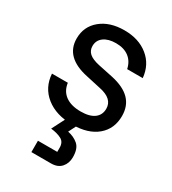

<svg xmlns="http://www.w3.org/2000/svg" viewBox="-179 -606 831 926"><g transform="rotate(30 236.5 -143.5)"><path d="M247.5 10Q157.5 10 101.2 -34.6Q45 -79.2 40 -154.2H128.3Q134.2 -110.8 165.8 -87.9Q197.5 -65 250.8 -65Q300 -65 325.8 -84.2Q351.7 -103.3 351.7 -138.3Q351.7 -193.3 275.8 -209.2L193.3 -227.5Q58.3 -255.8 58.3 -360.8Q58.3 -427.5 108.3 -468.8Q158.3 -510 239.2 -510Q319.2 -510 371.2 -467.9Q423.3 -425.8 430 -354.2H343.3Q335 -393.3 307.1 -414.6Q279.2 -435.8 235 -435.8Q192.5 -435.8 167.5 -417.5Q142.5 -399.2 142.5 -367.5Q142.5 -342.5 160 -327.1Q177.5 -311.7 215.8 -303.3L299.2 -285.8Q367.5 -270.8 401.2 -236.3Q435 -201.7 435 -145.8Q435 -74.2 385 -32.1Q335 10 247.5 10ZM143.3 223.3V160H250.8V136.7Q250.8 105.8 228.3 93.8Q205.8 81.7 169.2 77.5L221.7 -25H285L247.5 49.2Q281.7 55.8 305.4 76.2Q329.2 96.7 329.2 145Q329.2 178.3 309.6 200.8Q290 223.3 252.5 223.3Z"/></g></svg>

Font: Funnel Sans
Style: Regular
Weight: 400
Designer: NORD ID, Kristian Moeller
Foundry: Dicotype
Version: Version 1.000